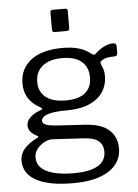

<svg xmlns="http://www.w3.org/2000/svg" viewBox="-60 -788 723 1009"><g transform="rotate(-5 301.0 -283.5)"><path d="M555.6 -538.8Q565.7 -538.8 570.3 -535.1Q574.8 -531.4 574.8 -522.5V-488.3Q574.8 -478.6 570.6 -473.9Q566.4 -469.2 555.4 -469.6Q538.8 -469.7 526.7 -468Q514.6 -466.4 503.4 -461.3Q478.6 -451.9 483.4 -438.3Q487.6 -427 493.8 -411.4Q500 -395.8 500 -370.4Q500 -326.1 476.8 -289.3Q453.6 -252.6 405.5 -230.8Q357.4 -209 282.9 -209Q232.5 -209 203.3 -203Q174.1 -196.9 162 -186.9Q150 -177 150 -166.1Q150 -150 171.5 -143.1Q193 -136.2 241.1 -133.5L369.9 -125.9Q458.4 -121.1 499.4 -84Q540.4 -46.9 540.4 12.9Q540.4 88.2 473.8 131.6Q407.3 175 283.8 175Q157.2 175 90.8 138.6Q24.3 102.2 24.3 34.2Q24.3 -1.3 48.4 -29.1Q72.6 -56.9 117.6 -78.7Q129.5 -84.2 117.6 -89.7Q96 -99.8 84 -114.3Q71.9 -128.7 71.9 -148.8Q71.9 -163.4 81.1 -177.2Q90.2 -191 107.6 -202.8Q124.9 -214.7 150.5 -223.6Q156.2 -225.6 156.3 -228.9Q156.4 -232.3 150.6 -235.6Q107.4 -258 86.1 -291.1Q64.7 -324.1 64.7 -370.1Q64.7 -447.9 123.7 -492.9Q182.6 -538 291.2 -538Q343.2 -538 379.5 -526.2Q415.8 -514.4 440.8 -493Q446.7 -488.4 452 -488.4Q457.4 -488.3 462.4 -493.1Q473.5 -504.1 488.6 -514.4Q503.6 -524.7 521.1 -531.8Q538.7 -538.8 555.6 -538.8ZM283 -261.6Q353.3 -261.6 387.2 -290.5Q421.2 -319.4 421.2 -370.7Q421.2 -424.2 386.9 -454.5Q352.6 -484.9 283 -484.9Q216.3 -484.9 179.5 -454.5Q142.7 -424.2 142.7 -370.7Q142.7 -319.1 179.1 -290.3Q215.6 -261.6 283 -261.6ZM194.8 -64.5Q177.5 -65.5 155.1 -54.5Q132.7 -43.5 115.8 -23.2Q99 -2.8 99 24.1Q99 55.1 120.6 77.3Q142.2 99.5 185.4 111.3Q228.6 123 293.1 123Q376 123 419.2 98.3Q462.4 73.7 462.4 23.4Q462.4 -10.2 439.6 -31Q416.8 -51.7 362.3 -54.9ZM335 -729V-641.4Q335 -632.2 331.3 -628.5Q327.7 -624.7 317.2 -624.7H258.8Q249.6 -624.7 246.7 -628Q243.7 -631.2 243.7 -639.1V-728.4Q243.7 -742 255.4 -742H323.5Q335 -742 335 -729Z"/></g></svg>

Font: Libre Franklin Thin
Style: Regular
Weight: 100
Designer: Pablo Impallari, Rodrigo Fuenzalida, Nhung Nguyen
Foundry: Impallari Type
Version: Version 3.000